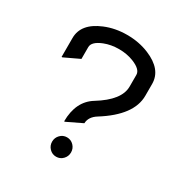

<svg xmlns="http://www.w3.org/2000/svg" viewBox="-174 -884 987 1030"><g transform="rotate(30 320.0 -368.5)"><path d="M257.8 -176.3Q258.3 -300.3 343.3 -352.5Q468.8 -429.7 468.8 -513.2V-585.9Q468.8 -619.6 409.7 -643.1Q368.7 -659.2 319.8 -659.2Q271 -659.2 230 -643.1Q170.9 -619.6 170.9 -585.9V-512.7L78.1 -468.8H73.2V-585.9Q73.2 -675.3 184.1 -721.2Q246.1 -747.1 319.8 -747.1Q393.6 -747.1 455.6 -721.2Q566.4 -675.3 566.4 -585.9V-512.7Q566.4 -392.1 400.9 -288.6Q358.4 -262.2 356.9 -221.7L262.7 -176.3ZM273.4 -7.8Q256.3 -25.4 256.3 -50Q256.3 -74.7 273.4 -92.3Q290.5 -109.9 314.9 -109.9Q339.4 -109.9 356.4 -92.3Q373.5 -74.7 373.5 -50Q373.5 -25.4 356.4 -7.8Q339.4 9.8 314.9 9.8Q290.5 9.8 273.4 -7.8Z"/></g></svg>

Font: Nova Flat
Style: Book
Weight: 400
Version: Version 2.000